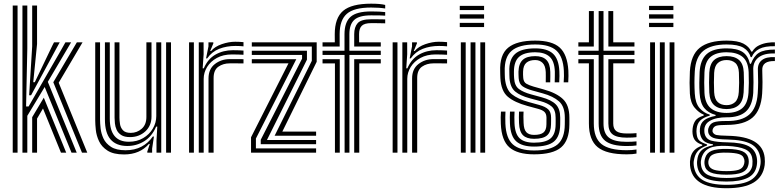

<svg xmlns="http://www.w3.org/2000/svg" viewBox="-20 -830 4235 1044"><path d="M102 0V-800H128.5V-565.5L121.8 -251H135.5L310.5 -555.2L335.8 -600H366.8L240 -385L397.2 0H368.8L223 -357L128.5 -200.2V0ZM49.2 0V-800H75.5V0ZM138.5 -312 155 -578.2V-800H181.5V-590.8L160.8 -383H169.2L264.8 -582.5L273.8 -600H304.8L288.5 -570.2L149 -312ZM425.8 0 269.8 -382.8 398 -600H429L299.2 -380.2L454.5 0ZM155 0V-192.8L218.2 -298.8L340 0H311.5L213.8 -240.2L181.5 -185.2V0Z M654.5 9.8Q597 9.8 564.9 -10.9Q532.8 -31.5 518.5 -62.1Q504.2 -92.8 501 -123.5Q497.8 -154.2 497.8 -174.5V-600H524V-179.5Q524 -160 527 -132.1Q530 -104.2 542.6 -77Q555.2 -49.8 583.8 -31.4Q612.2 -13 663 -13Q712.2 -13 749.2 -32.5Q786.2 -52 810.8 -87.5H817L807.2 -22V0H781L780.8 -5.5L794.5 -47.2H789.5Q740.2 9.8 654.5 9.8ZM883.2 0V-600H909.8V0ZM687 -84.5Q656.2 -84.5 639 -95.9Q621.8 -107.2 614.1 -124.4Q606.5 -141.5 604.8 -159.2Q603 -177 603 -189.5V-600H629.5V-191Q629.5 -175 632.5 -155.5Q635.5 -136 648.5 -121.8Q661.5 -107.5 691 -107.5Q724.8 -107.5 750.4 -129.8Q776 -152 776 -193.8V-600H803.8V-196.5Q803.8 -146 769.8 -115.2Q735.8 -84.5 687 -84.5ZM670.8 -36.2Q611.5 -36.8 581 -72.1Q550.5 -107.5 550.5 -181.2V-600H577V-184.5Q577 -59.2 680.5 -59.2Q724.8 -59.2 758.4 -79Q792 -98.8 810.9 -130.6Q829.8 -162.5 829.8 -198.8V-600H856.8V0H831V-65L835.2 -141.5H829Q806.2 -88.2 764 -62Q721.8 -35.8 670.8 -36.2Z M1100.5 -512.5 1113.5 -578V-600H1139.8L1140.2 -594.5L1123 -552.8H1128Q1148 -576.8 1185.9 -589.9Q1223.8 -603 1259 -603Q1267.2 -603 1281.2 -602.5Q1295.2 -602 1304 -600.8V-578Q1296.8 -579 1283.8 -579.6Q1270.8 -580.2 1260.5 -580.2Q1212 -580.2 1171.9 -564.5Q1131.8 -548.8 1106.5 -512.5ZM1060.8 0V-600H1087L1087.2 -535L1082 -458.5H1088.2Q1110.2 -509.8 1152 -533.4Q1193.8 -557 1246.5 -557Q1260 -557 1279 -556.4Q1298 -555.8 1304 -555V-532.2Q1296 -532.8 1276 -533.4Q1256 -534 1241 -534Q1194 -534 1159.5 -515.1Q1125 -496.2 1106.2 -465.9Q1087.5 -435.5 1087.5 -401.2V0ZM1008 0V-600H1034.2V0ZM1113.8 0V-403.5Q1113.8 -455 1148.4 -481.8Q1183 -508.5 1229.2 -508.5Q1246.5 -508.5 1267.6 -508.5Q1288.8 -508.5 1304 -508.2V-485.2Q1289 -485.5 1267 -485.5Q1245 -485.5 1229.2 -485.5Q1193.5 -485.5 1167.5 -467.4Q1141.5 -449.2 1141.5 -406.2V0Z M1473.2 -91.8 1675.5 -499.2V-577H1349.2V-600H1702V-494L1515.2 -114.5H1698.8V-91.8ZM1397.8 -45.8V-70L1622.5 -511V-531.2H1349.2V-554.2H1649V-505.5L1431.5 -68.8H1698.8V-45.8ZM1345 0V-83.5L1548.5 -485.5H1349.2V-508.2H1591.2L1371.5 -76.8V-23H1698.8V0Z M1733.8 -577V-600H1800.5L1800.2 -644Q1800.2 -732.5 1845.9 -771.2Q1891.5 -810 1998 -810Q2048 -810 2074.5 -803.2V-783.8Q2043 -789 1998 -789Q1904.8 -789 1865.8 -754.8Q1826.8 -720.5 1826.8 -644L1827 -577ZM1853.8 0 1853.5 -531.2H1733.8V-554.2H1853.2V-644Q1853.2 -709 1886.1 -738.4Q1919 -767.8 1998 -767.8Q2021.5 -767.8 2041.8 -766.9Q2062 -766 2074.5 -764.2V-744.8Q2067.2 -745.8 2046.5 -746.1Q2025.8 -746.5 1998 -746.5Q1933.2 -746.5 1906.5 -722Q1879.8 -697.5 1879.8 -644V-554.2H2050.5V-531.2H1880V0ZM1906 -577V-644Q1906 -683 1924.8 -704.1Q1943.5 -725.2 1998 -725.2Q2016.8 -725.2 2035.8 -725.1Q2054.8 -725 2074.5 -724.5V-703.2Q2054.5 -703.8 2035.4 -704Q2016.2 -704.2 1998 -704.2Q1962.2 -704.2 1947.4 -690Q1932.5 -675.8 1932.5 -644L1932.8 -600H2050.5V-577ZM1801.2 0V-485.2H1733.8V-508.2H1827.5V0ZM1906 0V-508.2H2050.5V-485.2H1933.5V0Z M2207.5 -512.5 2220.5 -578V-600H2246.8L2247.2 -594.5L2230 -552.8H2235Q2255 -576.8 2292.9 -589.9Q2330.8 -603 2366 -603Q2374.2 -603 2388.2 -602.5Q2402.2 -602 2411 -600.8V-578Q2403.8 -579 2390.8 -579.6Q2377.8 -580.2 2367.5 -580.2Q2319 -580.2 2278.9 -564.5Q2238.8 -548.8 2213.5 -512.5ZM2167.8 0V-600H2194L2194.2 -535L2189 -458.5H2195.2Q2217.2 -509.8 2259 -533.4Q2300.8 -557 2353.5 -557Q2367 -557 2386 -556.4Q2405 -555.8 2411 -555V-532.2Q2403 -532.8 2383 -533.4Q2363 -534 2348 -534Q2301 -534 2266.5 -515.1Q2232 -496.2 2213.2 -465.9Q2194.5 -435.5 2194.5 -401.2V0ZM2115 0V-600H2141.2V0ZM2220.8 0V-403.5Q2220.8 -455 2255.4 -481.8Q2290 -508.5 2336.2 -508.5Q2353.5 -508.5 2374.6 -508.5Q2395.8 -508.5 2411 -508.2V-485.2Q2396 -485.5 2374 -485.5Q2352 -485.5 2336.2 -485.5Q2300.5 -485.5 2274.5 -467.4Q2248.5 -449.2 2248.5 -406.2V0Z M2480 -775.2V-798.2H2612.2V-775.2ZM2480 -729V-752H2612.2V-729ZM2480 -682.8V-705.8H2612.2V-682.8ZM2591.8 0V-600H2618V0ZM2485.8 0V-600H2512.2V0ZM2538.8 0V-600H2565.2V0Z M2884 -75.2Q2844 -75.2 2824.1 -94.4Q2804.2 -113.5 2802.2 -160.8Q2801.8 -171.5 2801.5 -191.4Q2801.2 -211.2 2802.2 -223H2826.8Q2826 -211.8 2826.1 -196.2Q2826.2 -180.8 2827 -161.8Q2828.2 -126 2842 -111.2Q2855.8 -96.5 2884 -96.5Q2919.5 -96.5 2935.2 -109.6Q2951 -122.8 2951.2 -153.5Q2951.8 -172.2 2951.5 -190.5Q2951 -211.2 2940.5 -221.4Q2930 -231.5 2907.2 -237.8L2847.8 -254Q2777.8 -273 2741.1 -304.1Q2704.5 -335.2 2700.8 -405Q2700.2 -414.8 2700.1 -423.6Q2700 -432.5 2699.8 -441Q2696 -532 2742.9 -570.6Q2789.8 -609.2 2890.2 -609.2Q2981.8 -609.2 3023.5 -571.4Q3065.2 -533.5 3070.5 -446.2Q3071.2 -434 3071.1 -416.9Q3071 -399.8 3069.8 -382.2H3045Q3046.5 -399 3046.6 -416.5Q3046.8 -434 3046 -445Q3042 -521.5 3005.5 -554.9Q2969 -588.2 2890.2 -588.2Q2802.2 -588.2 2762 -553.8Q2721.8 -519.2 2724.5 -440.8Q2724.8 -431.8 2724.8 -423.2Q2724.8 -414.8 2725.5 -405Q2731 -343.2 2763.4 -317.4Q2795.8 -291.5 2854.5 -275.2L2913 -259Q2946.2 -249.8 2961.4 -234.9Q2976.5 -220 2976.5 -190.5Q2976.5 -180.2 2976.5 -172.4Q2976.5 -164.5 2976.2 -153.2Q2975.8 -112 2954.5 -93.6Q2933.2 -75.2 2884 -75.2ZM2884 -33Q2818.5 -33 2787 -61.5Q2755.5 -90 2752.8 -159Q2752 -172.8 2752.1 -192.4Q2752.2 -212 2753 -223H2777.8Q2776.8 -212.2 2776.9 -192.5Q2777 -172.8 2777.5 -160Q2780 -102.2 2805.4 -78.2Q2830.8 -54.2 2884 -54.2Q2946.2 -54.2 2973.5 -77.1Q3000.8 -100 3001.2 -153.5Q3001.5 -163.5 3001.4 -172Q3001.2 -180.5 3001.2 -190.5Q3001.2 -232 2979.8 -250.8Q2958.2 -269.5 2918.8 -280L2861 -295.5Q2809.5 -309.2 2782 -331.8Q2754.5 -354.2 2750.5 -404.2Q2749.8 -414 2749.8 -423.2Q2749.8 -432.5 2749.5 -440.8Q2747 -506.2 2780.6 -536.6Q2814.2 -567 2890.2 -567Q2955.8 -567 2987 -538Q3018.2 -509 3021.5 -443.5Q3022 -434.5 3022.1 -416.9Q3022.2 -399.2 3020.8 -382.2H2996.2Q2996.5 -399.2 2996.9 -416.2Q2997.2 -433.2 2997 -440.2Q2995.2 -497 2968.6 -521.4Q2942 -545.8 2890.2 -545.8Q2830.8 -545.8 2802.8 -521.2Q2774.8 -496.8 2774.5 -440.8Q2774.2 -431.5 2774.6 -422.2Q2775 -413 2775.5 -405.2Q2777.8 -364.2 2801.2 -346.4Q2824.8 -328.5 2867.8 -316.8L2924.8 -301.2Q2977.8 -287 3002 -262.6Q3026.2 -238.2 3026.2 -190.5Q3026.2 -182 3026.2 -172.9Q3026.2 -163.8 3026 -153.2Q3025.5 -89 2992.8 -61Q2960 -33 2884 -33ZM2884 9.2Q2794 9.2 2750.5 -28.1Q2707 -65.5 2703.2 -156.8Q2701.5 -195 2704 -223H2728.5Q2727.8 -212.2 2727.5 -192.8Q2727.2 -173.2 2728 -157.8Q2731.5 -77.8 2768.6 -44.8Q2805.8 -11.8 2884 -11.8Q2973.2 -11.8 3011.9 -44.8Q3050.5 -77.8 3051 -153.2Q3051.2 -164.2 3051.2 -172.2Q3051.2 -180.2 3051.2 -190.5Q3051.2 -250.8 3019.6 -278.8Q2988 -306.8 2930.5 -322.5L2874.5 -338Q2841.8 -347 2822 -360.4Q2802.2 -373.8 2800.2 -405.2Q2800 -413 2799.5 -422.1Q2799 -431.2 2799.2 -440.5Q2800.5 -484.5 2822.5 -504.6Q2844.5 -524.8 2890.2 -524.8Q2930 -524.8 2950.5 -504.6Q2971 -484.5 2972.2 -439.2Q2972.5 -428.2 2972.4 -415.6Q2972.2 -403 2971.8 -382.2H2947.5Q2947.8 -398.8 2947.8 -415.6Q2947.8 -432.5 2947.5 -438Q2946 -472.8 2930.2 -488.1Q2914.5 -503.5 2890.2 -503.5Q2859.2 -503.5 2842.1 -488.8Q2825 -474 2824.2 -440.5Q2824 -430.8 2824.1 -422.8Q2824.2 -414.8 2825.2 -405.2Q2827.5 -383.5 2841.8 -375Q2856 -366.5 2881 -359.2L2936.2 -343.8Q3006 -324.5 3041 -291.2Q3076 -258 3076 -190.5Q3076 -179.8 3076.1 -171.8Q3076.2 -163.8 3076 -153.2Q3075.5 -66.8 3031.2 -28.8Q2987 9.2 2884 9.2Z M3387.5 -36Q3306 -36 3270.6 -64.5Q3235.2 -93 3235.2 -158.5V-531.2H3124.8V-554.2H3235.2V-770H3261.5V-554.2H3429.8V-531.2H3261.5V-158.5Q3261.5 -105 3290.8 -81.9Q3320 -58.8 3387.5 -58.8Q3416.8 -58.8 3441 -61.2V-39.2Q3423.2 -36 3387.5 -36ZM3124.8 -577V-600H3182.2V-770H3208.8V-577ZM3288 -577V-770H3314.5V-600H3429.8V-577ZM3387.5 9.2Q3277.5 9.2 3229.9 -29.8Q3182.2 -68.8 3182.2 -158.5V-485.5H3124.8V-508.2H3208.8V-158.5Q3208.8 -80.8 3250.2 -47Q3291.8 -13.2 3387.5 -13.2Q3415 -13.2 3441 -17V5Q3421 9.2 3387.5 9.2ZM3387.5 -81.5Q3334.2 -81.5 3311.1 -99.4Q3288 -117.2 3288 -158.5V-508.2H3429.8V-485.5H3314.5V-158.5Q3314.5 -129.2 3331.5 -116.8Q3348.5 -104.2 3387.5 -104.2Q3404.2 -104.2 3417.5 -104.5Q3430.8 -104.8 3441 -106V-84Q3422 -81.5 3387.5 -81.5Z M3509.2 -775.2V-798.2H3641.5V-775.2ZM3509.2 -729V-752H3641.5V-729ZM3509.2 -682.8V-705.8H3641.5V-682.8ZM3621 0V-600H3647.2V0ZM3515 0V-600H3541.5V0ZM3568 0V-600H3594.5V0Z M3930.2 193.5Q3743 193.5 3732 68.8Q3730.2 48.2 3734.5 28.5Q3744 -20.8 3798.2 -38V-43.5Q3775.5 -50 3762.4 -63.6Q3749.2 -77.2 3746 -102Q3744.2 -115.2 3746 -130Q3748.5 -154.8 3760.4 -172.9Q3772.2 -191 3806.2 -201.5V-207Q3781.2 -216 3757.8 -243.6Q3734.2 -271.2 3731.2 -320.8Q3728 -378.5 3731.2 -441.2Q3736.2 -531.2 3784.9 -570.2Q3833.5 -609.2 3930.8 -609.2Q3990.8 -609.2 4021.9 -593.1Q4053 -577 4065.2 -549.5H4070.5Q4084 -572.5 4107.5 -583.5Q4131 -594.5 4154.9 -597.6Q4178.8 -600.8 4193.5 -600V-578.8Q4139 -579.8 4109.1 -564.4Q4079.2 -549 4067.5 -519.2H4062Q4052.5 -552 4023 -570.1Q3993.5 -588.2 3930.8 -588.2Q3847.5 -588.2 3804.9 -553.9Q3762.2 -519.5 3757.8 -440.5Q3756 -407.5 3756 -380.2Q3756 -353 3757.8 -321.8Q3760.8 -269 3783.8 -242.4Q3806.8 -215.8 3839.2 -206.8V-201.2Q3804 -191.2 3787.5 -174.6Q3771 -158 3767.8 -130Q3766.8 -121.8 3766.9 -115.6Q3767 -109.5 3768 -101.8Q3770.2 -78.2 3781.9 -66.6Q3793.5 -55 3824.8 -44.5V-39Q3792 -27 3776.9 -11Q3761.8 5 3756 28.5Q3753.5 37.8 3752.1 46.8Q3750.8 55.8 3752.2 68.5Q3758.5 123.8 3801.4 149.4Q3844.2 175 3930.2 175Q4020.2 175 4062.8 148.9Q4105.2 122.8 4114.5 67.2Q4118 48.5 4114.2 27Q4105.8 -23.8 4064.2 -46.6Q4022.8 -69.5 3935.5 -71.5Q3879.8 -72.5 3860.5 -79.8Q3841.2 -87 3834.2 -101.2Q3831.2 -106.5 3830.5 -116.1Q3829.8 -125.8 3831.5 -131Q3839.2 -157 3860.5 -164.8Q3881.8 -172.5 3930.8 -172Q4012.2 -170.8 4053.5 -206.5Q4094.8 -242.2 4100.2 -322Q4102.2 -353.2 4102.4 -382.9Q4102.5 -412.5 4101 -448.5Q4099.2 -484.5 4122.8 -503.1Q4146.2 -521.8 4193.5 -519.2V-498Q4122.5 -500 4124.8 -448Q4126.2 -414.8 4126.1 -383.9Q4126 -353 4124.2 -321Q4118 -230.8 4072.1 -190.8Q4026.2 -150.8 3930.8 -150.8Q3888.8 -150.8 3874.4 -146.1Q3860 -141.5 3855 -125.8Q3854.5 -124 3854.2 -118.8Q3854 -113.5 3856.2 -110Q3862.5 -99 3876.2 -95.9Q3890 -92.8 3935.5 -91.8Q4033 -90 4082.4 -60.2Q4131.8 -30.5 4138 27.2Q4140.2 50 4138 67.8Q4129.2 130.8 4078.6 162.1Q4028 193.5 3930.2 193.5ZM3930.2 157.2Q3847.8 157.2 3812 136Q3776.2 114.8 3770.8 68.2Q3769.5 55.8 3770.4 46.4Q3771.2 37 3773.2 28.2Q3779 0.5 3798 -15.6Q3817 -31.8 3856.5 -40V-45.5Q3825 -49.5 3808.6 -62.6Q3792.2 -75.8 3786.8 -101.8Q3784.2 -114.2 3785.8 -130.2Q3788.5 -159.8 3808.9 -176Q3829.2 -192.2 3871 -200V-205.2Q3831.5 -215.5 3809.4 -242.6Q3787.2 -269.8 3784 -324.2Q3782.2 -353.2 3782.5 -380.2Q3782.8 -407.2 3784.2 -438.5Q3787.8 -504.5 3822.5 -535.8Q3857.2 -567 3930.8 -567Q3987.5 -567 4017.4 -547.6Q4047.2 -528.2 4057.8 -483H4063Q4079.2 -526 4107 -543.2Q4134.8 -560.5 4193.5 -560.5V-539.2Q4133.8 -541.5 4103.2 -516.6Q4072.8 -491.8 4076 -445.2Q4077.2 -418.5 4077.1 -382.6Q4077 -346.8 4075.8 -324.8Q4071 -255 4035.1 -223.1Q3999.2 -191.2 3930.5 -192.2Q3906 -192.5 3880.2 -187.5Q3854.5 -182.5 3835.4 -170Q3816.2 -157.5 3811.2 -135.8Q3809.5 -128.5 3809.8 -118.5Q3810 -108.5 3811.5 -102.8Q3819 -72.8 3848.9 -64.9Q3878.8 -57 3935.5 -56Q4012.5 -54.8 4049.9 -35.5Q4087.2 -16.2 4095 27.2Q4098.5 47.2 4095.2 68Q4087.8 116.2 4046 136.8Q4004.2 157.2 3930.2 157.2ZM3930.8 -216Q3986 -216 4016 -241.6Q4046 -267.2 4050 -326.2Q4051.5 -351.8 4051.8 -379.5Q4052 -407.2 4050.8 -437.8Q4048 -496 4017.5 -520.9Q3987 -545.8 3930.8 -545.8Q3873.2 -545.8 3843.4 -520.1Q3813.5 -494.5 3810.5 -436.8Q3807.8 -380 3810.5 -325Q3813.5 -268.5 3844 -242.2Q3874.5 -216 3930.8 -216ZM3930.8 -237Q3887.5 -237 3863.5 -258.1Q3839.5 -279.2 3836.8 -327Q3835.5 -355.2 3835.5 -381.2Q3835.5 -407.2 3836.8 -435Q3839.5 -483.2 3863.4 -504Q3887.2 -524.8 3930.8 -524.8Q3974 -524.8 3998 -504.2Q4022 -483.8 4024.2 -436.8Q4025.5 -408 4025.4 -381.8Q4025.2 -355.5 4023.5 -327.5Q4020.5 -279.5 3996.5 -258.2Q3972.5 -237 3930.8 -237ZM3930.8 -258.2Q3958.5 -258.2 3976.6 -274.5Q3994.8 -290.8 3997.2 -329.8Q3998.8 -355.2 3999 -379.8Q3999.2 -404.2 3997.8 -435.5Q3996 -472.2 3978 -487.9Q3960 -503.5 3930.8 -503.5Q3901.2 -503.5 3883.2 -487.4Q3865.2 -471.2 3863.2 -434Q3862 -406.5 3861.9 -381.4Q3861.8 -356.2 3863.2 -328.5Q3865.2 -291 3883.1 -274.6Q3901 -258.2 3930.8 -258.2ZM3930.2 137.8Q3983.2 137.8 4013.1 128Q4043 118.2 4055.9 102.4Q4068.8 86.5 4071 68Q4073.5 46.5 4069.5 26.8Q4063 -4.8 4030.6 -19Q3998.2 -33.2 3935.2 -36.5Q3869.5 -40 3837.6 -24.4Q3805.8 -8.8 3794.5 28.8Q3792 37.2 3791 46.2Q3790 55.2 3792.2 69.5Q3798 107 3831.6 122.4Q3865.2 137.8 3930.2 137.8ZM3930.2 119.8Q3870.8 119.8 3843.6 107.5Q3816.5 95.2 3811.8 68.8Q3809.5 57.2 3810.5 47.6Q3811.5 38 3814.5 28.5Q3822.5 1 3850 -10.2Q3877.5 -21.5 3937 -20.2Q3989.8 -19 4015.8 -8Q4041.8 3 4048.5 27Q4054.2 48 4049 68Q4042.5 95.8 4015 107.8Q3987.5 119.8 3930.2 119.8ZM3930.2 100.5Q3973 100.5 3995.1 93.5Q4017.2 86.5 4024 67.8Q4027.8 58.5 4028.1 48Q4028.5 37.5 4023 27Q4017.5 13.8 3997.2 7.5Q3977 1.2 3935.5 0Q3888.5 -1.2 3866 6.4Q3843.5 14 3838 28Q3832 38.8 3831.5 49.5Q3831 60.2 3834.2 68.8Q3840 85.5 3862.2 93Q3884.5 100.5 3930.2 100.5Z"/></svg>

Font: Big Shoulders Inline Text ExtraBold
Style: Regular
Weight: 800
Designer: Patric King
Foundry: XO Type Co
Version: Version 1.000